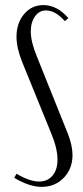

<svg xmlns="http://www.w3.org/2000/svg" viewBox="-20 -727 326 755"><path d="M206.1 -99.1Q206.1 -143.6 181.2 -203.1L66.9 -483.9Q44.9 -540 44.9 -582Q44.9 -636.2 74.7 -671.6Q104.5 -707 150.9 -707Q204.1 -707 249 -655.8L234.9 -644Q197.8 -686 161.1 -686Q134.3 -686 117.7 -662.8Q101.1 -639.6 101.1 -603Q101.1 -562.5 125 -504.9L246.1 -203.1Q265.1 -155.3 265.1 -117.2Q265.1 -63.5 230.7 -27.8Q196.3 7.8 144 7.8Q95.2 7.8 36.1 -27.8L44.9 -43.9Q96.2 -13.2 133.8 -13.2Q167 -13.2 186.5 -36.4Q206.1 -59.6 206.1 -99.1Z"/></svg>

Font: Moniqa Narrow Heading
Style: Regular
Weight: 400
Width: 4
Designer: Rajesh Rajput
Foundry: Rajesh Rajput
Version: Version 1.000